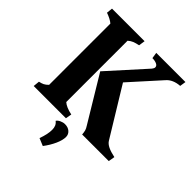

<svg xmlns="http://www.w3.org/2000/svg" viewBox="-242 -806 1163 1163"><g transform="rotate(45 340.0 -224.5)"><path d="M91 -71V-596Q70 -614 30 -628L34 -667H313L307 -626Q283 -621 268 -615Q253 -609 238 -596V-71Q261 -50 313 -39L306 0H30L34 -41Q53 -45 65 -51Q77 -57 91 -71ZM427 -58 252 -348 462 -581Q471 -592 471 -601Q471 -614 456 -621Q441 -628 419 -628L413 -667H663L657 -628Q599 -624 569 -589L397 -398L587 -87Q597 -71 619.5 -60Q642 -49 680 -41L673 0H445Q444 -18 440.5 -30.5Q437 -43 427 -58ZM297 109Q297 91 291.5 78Q286 65 273 55Q280 44 296 36.5Q312 29 328 29Q354 29 370.5 43.5Q387 58 387 80Q387 107 370.5 144Q354 181 326 218L278 198Q297 146 297 109Z"/></g></svg>

Font: Caladea
Style: Bold
Weight: 700
Designer: Carolina Giovagnoli and Andres Torresi
Foundry: Carolina Giovagnoli & Andres Torresi
Version: Version 1.001